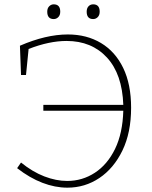

<svg xmlns="http://www.w3.org/2000/svg" viewBox="-20 -859 701 886"><path d="M59 -83 77 -109Q130 -66 184.5 -45Q239 -24 290 -24Q360 -24 418 -62Q476 -100 511 -172Q546 -244 549 -348H180V-375H549Q544 -517 473.5 -593.5Q403 -670 287 -670Q207 -670 112 -633L100 -513H77L72 -648Q192 -700 293 -700Q380 -700 446 -660.5Q512 -621 548.5 -545.5Q585 -470 585 -362Q585 -247 545 -164.5Q505 -82 438.5 -37.5Q372 7 291 7Q234 7 175.5 -15.5Q117 -38 59 -83ZM410 -771Q380 -771 380 -805Q380 -821 388.5 -830Q397 -839 410 -839Q440 -839 440 -805Q440 -789 431 -780Q422 -771 410 -771ZM228 -771Q198 -771 198 -805Q198 -821 207 -830Q216 -839 228 -839Q258 -839 258 -805Q258 -789 249 -780Q240 -771 228 -771Z"/></svg>

Font: Bitter ExtraLight
Style: Regular
Weight: 200
Designer: Sol Matas, and Bitter project Authors
Foundry: Sol Matas
Version: Version 2.001